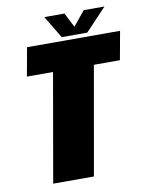

<svg xmlns="http://www.w3.org/2000/svg" viewBox="-89 -868 724 933"><g transform="rotate(-10 273.0 -402.0)"><path d="M97 0H298L392 -534.5H520.5L546 -675H87L61.5 -534.5H190.5ZM261.5 -694H387.5L492 -804.5H389.5L331 -733L294.5 -804.5H195Z"/></g></svg>

Font: Anybody Condensed Black
Style: Italic
Weight: 900
Width: 3
Italic angle: -10°
Version: Version 1.113;gftools[0.9.25]